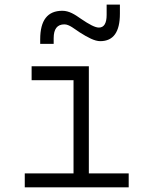

<svg xmlns="http://www.w3.org/2000/svg" viewBox="-20 -801 626 821"><path d="M85.9 0H530.3V-59.6H359.9V-517.6H115.2V-458H294.4V-59.6H85.9ZM151.9 -613.3H209.5V-637.7C209.5 -677.2 224.6 -696.8 255.4 -696.8C276.4 -696.8 298.8 -676.8 320.8 -662.6C355.5 -640.6 384.8 -625 408.7 -625C464.8 -625 492.7 -664.1 492.7 -742.2V-781.2H436V-737.3C436 -701.2 424.8 -683.1 402.8 -683.1C386.7 -683.1 361.8 -696.3 326.7 -720.2C299.8 -739.3 275.4 -754.9 246.6 -754.9C183.1 -754.9 151.9 -714.4 151.9 -632.8Z"/></svg>

Font: Cascadia Mono Light
Style: Regular
Weight: 300
Monospace: yes
Designer: Aaron Bell
Foundry: Saja Typeworks
Version: Version 2404.023